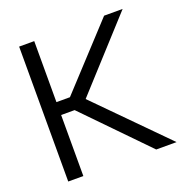

<svg xmlns="http://www.w3.org/2000/svg" viewBox="-121 -783 871 896"><g transform="rotate(-20 314.5 -335.0)"><path d="M68 -670V0H143V-303H210L505 0H606L276 -334L582 -670H490L210 -367H143V-670Z"/></g></svg>

Font: LT Wave Alt Light
Style: Regular
Weight: 300
Designer: Daniel Lyons
Version: Version 2.5 (Glyphs App)